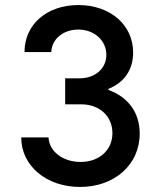

<svg xmlns="http://www.w3.org/2000/svg" viewBox="-20 -730 640 760"><path d="M183 -524C185 -576 231 -613 290 -613C353 -613 401 -570 401 -513C401 -459 357 -420 295 -420H238V-317H302C374 -317 425 -270 425 -203C425 -136 373 -89 299 -89C229 -89 175 -130 172 -186H64C64 -74 163 10 297 10C434 10 533 -79 533 -201C533 -285 487 -346 409 -374V-378C471 -403 507 -453 507 -522C507 -631 417 -710 290 -710C165 -710 77 -633 77 -524Z"/></svg>

Font: CommitMono
Style: 600Regular
Weight: 600
Monospace: yes
Designer: Eigil Nikolajsen
Foundry: Eigil Nikolajsen
Version: Version 1.143